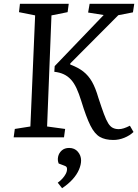

<svg xmlns="http://www.w3.org/2000/svg" viewBox="-20 -723 727 1011"><path d="M577 14Q534 14 506 -2Q478 -18 456 -62Q434 -106 408 -191Q396 -230 383 -258Q370 -286 353.5 -304Q337 -322 315.5 -332Q294 -342 266 -345L268 -375L526 -644L444 -657L452 -703H687L680 -658L603 -643L350 -389V-383Q391 -368 418.5 -346.5Q446 -325 464.5 -292.5Q483 -260 498 -208Q515 -156 527 -123.5Q539 -91 550 -73.5Q561 -56 574.5 -49.5Q588 -43 605 -43Q618 -43 632 -47.5Q646 -52 664 -61L683 -28Q663 -9 634.5 2.5Q606 14 577 14ZM52 0 58 -44 140 -57 165 -642 80 -659 85 -703H342L336 -659L251 -642L228 -57L323 -44L317 0ZM307 268 284 239Q297 230 308 218Q319 206 326 193Q333 180 333 167Q333 160 330 156Q327 152 318 149L289 138Q282 121 286 102Q290 83 305 69.5Q320 56 344 56Q373 56 390 76Q407 96 407 122Q407 144 396 170Q385 196 362.5 221Q340 246 307 268Z"/></svg>

Font: Literata 18pt
Style: Italic
Weight: 400
Italic angle: -2°
Designer: Latin by Veronika Burian and Jose Scaglione. Greek by Irene Vlachou. Cyrillic by Vera Evstafieva
Foundry: TypeTogether
Version: Version 3.103;gftools[0.9.29]